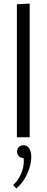

<svg xmlns="http://www.w3.org/2000/svg" viewBox="-20 -772 263 1080"><path d="M87 54Q97 45 112 45Q126 45 137 54Q156 72 156 111Q156 156 132.5 207Q109 258 72 288L54 269Q83 242 98.5 205.5Q114 169 114 135Q114 123 113 117Q98 117 87 108Q76 97 76 81Q76 65 87 54ZM147 -752V0H75V-748Z"/></svg>

Font: Arsenal
Style: Regular
Weight: 400
Designer: Andrij Shevchenko
Foundry: Stairsfor.com
Version: Version 1.000